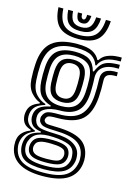

<svg xmlns="http://www.w3.org/2000/svg" viewBox="-144 -866 799 1141"><g transform="rotate(15 255.0 -295.0)"><path d="M233.8 202Q136.2 202 84.8 167.9Q33.2 133.8 27.5 69Q25.5 46 30.5 25Q35.5 3.5 53.8 -14Q72 -31.5 97.5 -40V-46Q72.5 -53.2 58.8 -67.4Q45 -81.5 40.5 -107Q38 -121 40.5 -136.8Q44.8 -165.8 61.1 -182.5Q77.5 -199.2 108.5 -210V-216Q80.5 -225.5 53.6 -255.2Q26.8 -285 23.5 -337Q21.8 -364.8 22 -386.1Q22.2 -407.5 23.5 -430Q29.2 -526.5 79.6 -568.2Q130 -610 234.5 -610Q297.8 -610 328.8 -593.2Q359.8 -576.5 372.8 -549H378.8Q393.8 -574 419.1 -585Q444.5 -596 469.8 -598.5Q495 -601 509.5 -600V-576Q450.8 -577.2 419.6 -562.4Q388.5 -547.5 375.2 -515.5H369.2Q359.2 -548.2 330.2 -567.1Q301.2 -586 234.5 -586Q145.8 -586 102.1 -549.5Q58.5 -513 53.5 -429Q50.8 -383 53.5 -338Q57 -282.2 82.8 -254.1Q108.5 -226 142.5 -216.2V-210.2Q106 -199.5 88 -182.4Q70 -165.2 65.2 -137.5Q62.8 -122.2 65.2 -106.2Q72 -65.8 123.5 -47.2V-41.2Q91.8 -28 76.5 -12Q61.2 4 54.8 24.8Q47.8 47 50.2 68.5Q57.2 127 100.8 154Q144.2 181 233.8 181Q326 181 369.9 154.1Q413.8 127.2 424 69Q427.5 50 423.8 25.2Q415.8 -27 373.4 -51.6Q331 -76.2 239.5 -78Q201.8 -78.8 182.5 -81.9Q163.2 -85 154.6 -91Q146 -97 140.2 -106Q136.8 -111.8 135.9 -122Q135 -132.2 137 -138Q146.5 -164 165.5 -171.4Q184.5 -178.8 234.5 -178Q321.8 -176.8 363.6 -215.2Q405.5 -253.8 411.5 -338Q413.2 -361.8 413.5 -387.6Q413.8 -413.5 412.5 -439.8Q408.8 -514.8 509.5 -509V-485Q471.8 -486.2 455 -476.1Q438.2 -466 439.5 -440Q440.8 -413.5 440.5 -387.2Q440.2 -361 438.5 -337Q431.5 -240 384.4 -197Q337.2 -154 234.5 -154Q206 -154 192.2 -152.4Q178.5 -150.8 173.1 -146Q167.8 -141.2 163.8 -131.5Q163 -129.8 162.9 -124.8Q162.8 -119.8 165.2 -116.2Q170.2 -109.8 175.5 -106.6Q180.8 -103.5 194.8 -102.5Q208.8 -101.5 239.8 -101Q342.2 -99.5 391.9 -70.2Q441.5 -41 450.5 25Q453.5 47.2 450.5 69Q441.2 134.8 388.9 168.4Q336.5 202 233.8 202ZM233.8 161Q151 161 114.1 140Q77.2 119 71.2 70Q68.8 47.5 74 24.8Q80.5 -3.2 100.5 -19.2Q120.5 -35.2 159.5 -44.5V-50.5Q128.5 -54.8 111 -67.2Q93.5 -79.8 86.2 -106.8Q83 -119.8 85.2 -137.5Q89.2 -167.2 110.5 -184.1Q131.8 -201 175.5 -209.2V-215.2Q133.8 -226.8 110.2 -255Q86.8 -283.2 83.2 -341Q82 -362.5 82 -382Q82 -401.5 83.5 -426.5Q87.8 -499 124.2 -530.5Q160.8 -562 234.5 -562Q293.5 -562 322.8 -542.4Q352 -522.8 364.2 -477.2H370.2Q382.8 -507.2 398.8 -524.4Q414.8 -541.5 440.9 -548.5Q467 -555.5 509.5 -555.5V-531.5Q445 -534.2 412.6 -509.4Q380.2 -484.5 384 -435.2Q385 -423.5 385 -404.9Q385 -386.2 384.8 -368.5Q384.5 -350.8 383.8 -341.5Q378.2 -264 340.6 -232Q303 -200 234.5 -201Q211.2 -201.5 185.5 -196.4Q159.8 -191.2 140 -178.6Q120.2 -166 114.2 -143.5Q112.2 -135.8 112.5 -125Q112.8 -114.2 114.5 -107.8Q123.8 -76.2 153.1 -69Q182.5 -61.8 240 -60.8Q315.5 -59.8 355.5 -36.4Q395.5 -13 402 25.2Q406.2 49.5 402.2 69.2Q392.5 117 352.8 139Q313 161 233.8 161ZM234.5 -228Q292 -228 321.1 -254.9Q350.2 -281.8 354.8 -343.5Q356 -361 356.5 -382.1Q357 -403.2 355.8 -425.2Q352.5 -490.5 320.4 -514.2Q288.2 -538 234.5 -538Q176 -538 146.5 -511.6Q117 -485.2 113.2 -424.5Q112 -404.2 112.1 -382.6Q112.2 -361 113.2 -342.5Q116.8 -283.8 146.4 -255.9Q176 -228 234.5 -228ZM234.5 -252Q191.5 -252 168.9 -273.4Q146.2 -294.8 143.2 -344.2Q142 -366.2 142.1 -384.9Q142.2 -403.5 143.2 -422.2Q146.2 -471.5 168.8 -492.8Q191.2 -514 234.5 -514Q278.2 -514 300.8 -493.1Q323.2 -472.2 325.8 -424Q327.5 -386 324.8 -344.8Q321.2 -295.2 298.8 -273.6Q276.2 -252 234.5 -252ZM234.5 -276Q260.8 -276 276.4 -292.1Q292 -308.2 294.8 -347.5Q296 -366.8 296.5 -383.4Q297 -400 295.8 -422.5Q294 -458.8 278.4 -474.4Q262.8 -490 234.5 -490Q206.5 -490 191 -474Q175.5 -458 173.2 -421Q172.2 -401.5 172.1 -384.1Q172 -366.8 173.2 -346Q175.5 -308.5 191 -292.2Q206.5 -276 234.5 -276ZM233.8 139Q289.2 139 317.9 129.6Q346.5 120.2 358.1 104.2Q369.8 88.2 374.2 69Q378 52.2 373 24.5Q367 -7.5 334.2 -21.5Q301.5 -35.5 239.8 -38.8Q176.5 -42.2 143.9 -27.4Q111.2 -12.5 98 25.2Q91 45.5 95 69.5Q101.5 108.5 134.9 123.8Q168.2 139 233.8 139ZM233.8 119Q172.5 119 147.4 106.6Q122.2 94.2 117 69Q112.2 46 120.2 25Q130.2 -1 156.6 -11.2Q183 -21.5 240.8 -20.5Q292.2 -19.5 317.1 -9.1Q342 1.2 349.2 24.8Q356.2 46.5 350.2 68.5Q342.8 95.8 317.1 107.4Q291.5 119 233.8 119ZM233.8 97Q274.8 97 295.4 91.2Q316 85.5 323.5 69Q334 47 322.5 25Q311.5 4 239.8 2.5Q193 1.2 173.1 7.6Q153.2 14 147 24.2Q133 47.5 142.5 69Q149.2 84 169.2 90.5Q189.2 97 233.8 97ZM229.5 -640Q147.5 -640 110.1 -675.4Q72.8 -710.8 68.5 -792H98.5Q102 -723.5 132.5 -693.8Q163 -664 229.5 -664Q295.5 -664 326 -693.8Q356.5 -723.5 360.5 -792H390.5Q385.5 -710.8 348.1 -675.4Q310.8 -640 229.5 -640ZM229.5 -688Q178.2 -688 154.9 -712.1Q131.5 -736.2 128.5 -792H158.2Q160.8 -749.2 177.2 -730.6Q193.8 -712 229.5 -712Q265 -712 281.5 -730.6Q298 -749.2 300.8 -792H330.5Q327.2 -736.2 303.8 -712.1Q280.2 -688 229.5 -688ZM229.5 -736Q209 -736 199.5 -749Q190 -762 188.2 -792H214.2Q214 -775 218.6 -767.5Q223.2 -760 229.5 -760Q245.8 -760 244.8 -792H270.8Q268.8 -762 259.1 -749Q249.5 -736 229.5 -736Z"/></g></svg>

Font: Big Shoulders Inline Display Black
Style: Regular
Weight: 900
Designer: Patric King
Foundry: XO Type Co
Version: Version 1.000